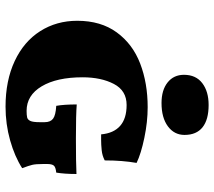

<svg xmlns="http://www.w3.org/2000/svg" viewBox="-60 -706 773 693"><g transform="rotate(90 326.5 -359.5)"><path d="M55 -252Q55 -337 97 -394.5Q139 -452 209.5 -479Q280 -506 367 -506Q420 -506 477.5 -494Q535 -482 568 -466Q559 -415 559 -351Q542 -342 522 -340Q502 -338 485.5 -338Q469 -338 465 -338Q461 -383 434.5 -406.5Q408 -430 359 -430Q307 -430 283 -384Q259 -338 259 -271Q259 -178 291.5 -123.5Q324 -69 380 -69Q395 -69 404 -71Q412 -73 416.5 -82.5Q421 -92 421 -117V-134Q421 -155 408.5 -164.5Q396 -174 362 -176Q357 -204 357 -250Q393 -247 479 -247Q568 -247 608 -249Q608 -206 603 -176Q583 -174 577.5 -167Q572 -160 572 -144V-128Q572 -102 575 -89.5Q578 -77 587 -53Q545 -26 486.5 -9.5Q428 7 365 7Q271 7 200.5 -26Q130 -59 92.5 -118Q55 -177 55 -252ZM250 -637Q250 -680 280 -703Q310 -726 359 -726Q412 -726 439.5 -704Q467 -682 467 -639Q467 -602 436 -579Q405 -556 352 -556Q305 -556 277.5 -578Q250 -600 250 -637Z"/></g></svg>

Font: Vollkorn SC Black
Style: Regular
Weight: 900
Designer: Friedrich Althausen
Foundry: Friedrich Althausen
Version: Version 4.015